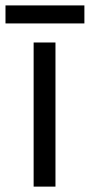

<svg xmlns="http://www.w3.org/2000/svg" viewBox="-39 -693 333 713"><path d="M167 0H85.9V-535.2H167ZM-18.6 -672.9H274.4V-606H-18.6Z"/></svg>

Font: OpenSans
Style: Regular
Weight: 400
Foundry: Ascender Corporation
Version: Version 1.10